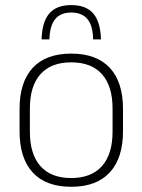

<svg xmlns="http://www.w3.org/2000/svg" viewBox="-20 -704 546 736"><path d="M253 12Q155.5 12 105.2 -43Q55 -98 55 -201V-286.5Q55 -389.5 105.5 -444Q156 -498.5 253 -498.5Q350 -498.5 400.8 -444Q451.5 -389.5 451.5 -286.5V-201Q451.5 -98 400.8 -43Q350 12 253 12ZM253 -21.5Q330 -21.5 370.8 -67.2Q411.5 -113 411.5 -199.5V-288Q411.5 -374 371 -419.5Q330.5 -465 253 -465Q175.5 -465 135 -419.5Q94.5 -374 94.5 -288V-199.5Q94.5 -113 135 -67.2Q175.5 -21.5 253 -21.5ZM253 -684.5Q310.5 -684.5 338 -651.8Q365.5 -619 367 -553H337Q336 -606.5 314.8 -631.2Q293.5 -656 253 -656Q213 -656 192 -631.2Q171 -606.5 169.5 -553H139.5Q141 -619 168.5 -651.8Q196 -684.5 253 -684.5Z"/></svg>

Font: Anek Latin ExtraLight
Style: Regular
Weight: 250
Designer: Yesha Goshar
Foundry: Ek Type
Version: Version 1.003